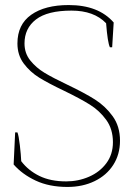

<svg xmlns="http://www.w3.org/2000/svg" viewBox="-20 -730 530 760"><path d="M34 -79 40 -206H49Q54 -194 58.5 -155.5Q63 -117 64 -92Q92 -55 136 -33.5Q180 -12 242 -12Q290 -12 332.5 -30.5Q375 -49 401 -84Q427 -119 427 -167Q427 -219 400.5 -255.5Q374 -292 335.5 -316Q297 -340 233 -371Q172 -400 135.5 -422.5Q99 -445 74 -478.5Q49 -512 49 -558Q49 -633 103.5 -671.5Q158 -710 252 -710Q370 -710 430 -641L424 -543H415Q406 -561 400 -638Q352 -688 263 -688Q168 -688 122.5 -653Q77 -618 77 -558Q77 -519 100 -490.5Q123 -462 156 -442Q189 -422 248 -394Q315 -362 356 -336Q397 -310 426 -270Q455 -230 455 -173Q455 -119 428.5 -77.5Q402 -36 354.5 -13Q307 10 247 10Q175 10 121.5 -15Q68 -40 34 -79Z"/></svg>

Font: Trirong Thin
Style: Regular
Weight: 250
Designer: Katatrad Team
Foundry: CadsonDemak
Version: Version 1.001